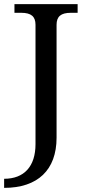

<svg xmlns="http://www.w3.org/2000/svg" viewBox="-40 -720 426 930"><path d="M234 -53V-600C234 -640 255 -658 303 -658H336V-700H30V-658H63C111 -658 132 -640 132 -600V-22C132 86 77 146 -20 146V190C143 190 234 103 234 -53Z"/></svg>

Font: LT Superior Serif Medium
Style: Regular
Weight: 500
Designer: Daniel Lyons
Foundry: LyonsType
Version: Version 2.120;FEAKit 1.0